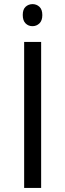

<svg xmlns="http://www.w3.org/2000/svg" viewBox="-20 -919 319 939"><path d="M98.1 0V-713.9H181.2V0ZM138.7 -898.9Q158.7 -898.9 172.9 -885.7Q187 -872.6 187 -845.2Q187 -818.4 172.9 -804.7Q158.7 -791 138.7 -791Q118.7 -791 105 -804.7Q91.3 -818.4 91.3 -845.7Q91.3 -873 105 -885.7Q118.7 -898.4 138.7 -898.9Z"/></svg>

Font: OpenSans
Style: Regular
Weight: 400
Foundry: Ascender Corporation
Version: Version 1.10